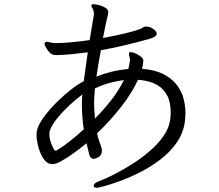

<svg xmlns="http://www.w3.org/2000/svg" viewBox="-20 -805 1040 910"><path d="M674 -679Q691 -679 706 -668Q721 -657 722 -650Q722 -649 722.5 -648Q723 -647 723 -645Q723 -631 689 -621Q639 -607 579.5 -592.5Q520 -578 458 -567Q452 -537 447 -505Q442 -473 437 -442Q469 -455 507 -464.5Q545 -474 588 -478Q590 -486 592 -495Q594 -504 595 -511Q595 -513 595.5 -515.5Q596 -518 596 -520Q596 -523 595.5 -526.5Q595 -530 594 -534Q593 -538 592 -541.5Q591 -545 591 -549Q591 -554 595 -557Q596 -558 600 -558Q608 -558 620.5 -552.5Q633 -547 644 -539.5Q655 -532 657 -526Q659 -523 659 -519.5Q659 -516 659 -513Q659 -509 657 -497Q655 -485 653 -479Q716 -474 756.5 -452.5Q797 -431 819.5 -400.5Q842 -370 850.5 -335.5Q859 -301 859 -270Q859 -250 856 -227Q848 -172 816.5 -127.5Q785 -83 739.5 -48.5Q694 -14 644.5 11Q595 36 550 52.5Q505 69 475 77Q445 85 440 85Q424 85 424 76Q424 63 449 54Q481 42 523 20.5Q565 -1 609 -29Q653 -57 692 -91Q731 -125 756.5 -162.5Q782 -200 787 -240Q788 -248 788.5 -256Q789 -264 789 -271Q789 -323 771.5 -354Q754 -385 728.5 -400Q703 -415 677 -420.5Q651 -426 634 -427Q606 -365 554 -298.5Q502 -232 440 -173Q445 -150 451.5 -132.5Q458 -115 462 -101Q463 -99 463 -93Q463 -74 453.5 -65.5Q444 -57 434.5 -54.5Q425 -52 424 -52Q411 -52 404 -69Q403 -74 399 -89Q395 -104 390 -126Q361 -102 329 -79Q297 -56 270.5 -41.5Q244 -27 229 -27Q208 -27 193.5 -43.5Q179 -60 170 -83.5Q161 -107 157 -129Q153 -151 153 -162Q153 -185 160 -202Q170 -227 194 -258.5Q218 -290 250.5 -322Q283 -354 316 -380Q349 -406 377 -420Q381 -451 386 -486.5Q391 -522 396 -557Q359 -552 323 -548.5Q287 -545 255 -544H245Q228 -544 217 -554.5Q206 -565 200.5 -575.5Q195 -586 194 -587Q191 -592 191 -597Q191 -607 203 -607Q211 -607 222 -603Q226 -602 231 -601.5Q236 -601 241 -601H253Q282 -601 322 -605Q362 -609 405 -615L425 -736V-741Q425 -744 424.5 -747Q424 -750 423 -754Q421 -762 417 -768Q413 -774 413 -778V-780Q414 -785 425 -785Q426 -785 436.5 -783.5Q447 -782 460 -777.5Q473 -773 483 -766Q493 -759 493 -747Q493 -741 492 -737Q489 -726 482.5 -696Q476 -666 468 -625Q524 -635 571.5 -646.5Q619 -658 646 -668Q651 -670 656 -674Q661 -678 668 -679ZM567 -425Q536 -422 501 -412.5Q466 -403 430 -386Q428 -366 427 -349Q426 -332 426 -317Q426 -295 427.5 -277.5Q429 -260 430 -243Q471 -284 507.5 -331Q544 -378 567 -425ZM377 -192Q373 -218 370.5 -249.5Q368 -281 368 -312Q368 -323 368.5 -335Q369 -347 370 -357Q342 -337 309.5 -306.5Q277 -276 251 -244Q225 -212 216 -185Q215 -181 214.5 -177Q214 -173 214 -169Q214 -151 220.5 -131.5Q227 -112 236 -96Q238 -95 239.5 -93Q241 -91 243 -91Q249 -91 255 -96Q278 -110 310 -135Q342 -160 377 -192Z"/></svg>

Font: Moon Stars Kai T HW
Style: Regular
Weight: 400
Designer: GuiWonder
Version: Version 1.101